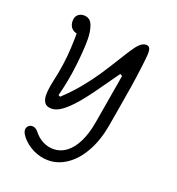

<svg xmlns="http://www.w3.org/2000/svg" viewBox="-135 -643 889 964"><g transform="rotate(20 310.0 -161.0)"><path d="M84.5 143.5Q73 129.5 68.8 115.8Q64.5 102 73 90Q80 80.5 90.2 78.5Q100.5 76.5 110.5 80.8Q120.5 85 127.5 94Q150 123 177.5 136.5Q205 150 234 150Q270.5 150 301.5 127.5Q332.5 105 355.2 59.8Q378 14.5 389 -51.5L436.5 -330.5L446 -305.5L421.5 -319.5Q408 -300 394 -280.5Q356.5 -227 331.8 -193Q307 -159 284 -131Q246 -85.5 214.8 -61.5Q183.5 -37.5 155.5 -37.5Q129 -37.5 117.8 -53.8Q106.5 -70 107.5 -100Q108.5 -130 118.5 -175Q124 -199 128.2 -221.8Q132.5 -244.5 135.5 -267Q142 -312.5 144.2 -357.2Q146.5 -402 146.5 -457.5L162 -434Q145 -434 132.2 -440.2Q119.5 -446.5 112.5 -458.8Q105.5 -471 105.5 -487.5Q105.5 -510.5 118.5 -522Q131.5 -533.5 150 -533.5Q183 -533.5 195.8 -501.5Q208.5 -469.5 208.5 -425Q208.5 -365.5 198.2 -280Q188 -194.5 166.5 -113.5L176.5 -108.5Q224 -152.5 262.5 -199.5Q301 -246.5 329.2 -289Q357.5 -331.5 395.5 -393Q421 -435 434 -453Q445.5 -470.5 455.5 -481Q465.5 -491.5 474.8 -496.5Q484 -501.5 494 -501.5Q508.5 -501.5 513.5 -490.8Q518.5 -480 517.5 -459.8Q516.5 -439.5 511 -394.5Q510.5 -389 509.5 -383Q503 -330.5 495 -279.8Q487 -229 474 -153.5Q466 -105.5 457.5 -57.5Q443.5 24 410 85Q376.5 146 329.2 179Q282 212 228.5 212Q187 212 148.8 193.5Q110.5 175 84.5 143.5Z"/></g></svg>

Font: Monaspace Radon Var
Style: Regular
Weight: 400
Designer: Riley Cran and the Lettermatic Team
Version: Version 1.000 (Monaspace Radon Var)